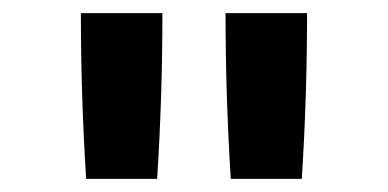

<svg xmlns="http://www.w3.org/2000/svg" viewBox="-20 -723 590 292"><path d="M111 -451Q107 -514 105 -577Q103 -640 103 -703H227Q227 -640 225 -577Q223 -514 219 -451ZM331 -451Q327 -514 325 -577Q323 -640 323 -703H447Q447 -640 445 -577Q443 -514 439 -451Z"/></svg>

Font: Lode Term
Style: Bold
Weight: 700
Monospace: yes
Designer: Belleve Invis
Foundry: Belleve Invis
Version: Version 29.2.0